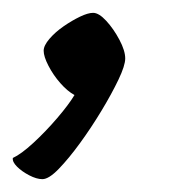

<svg xmlns="http://www.w3.org/2000/svg" viewBox="-66 -152 284 299"><path d="M0 127Q-9 127 -20.5 121Q-32 115 -39.5 107.5Q-47 100 -46 94Q-33 88 -14 70.5Q5 53 23 32Q41 11 50 -4Q39 -10 28 -22.5Q17 -35 9.5 -49.5Q2 -64 2 -73Q2 -81 11 -91.5Q20 -102 33 -111Q46 -120 58.5 -126Q71 -132 79 -132Q88 -132 99.5 -119.5Q111 -107 120 -90Q129 -73 129 -61Q129 -50 118.5 -28Q108 -6 92 20.5Q76 47 58.5 71Q41 95 25.5 111Q10 127 0 127Z"/></svg>

Font: Texturina 12pt
Style: Italic
Weight: 400
Italic angle: -11°
Designer: Guillermo Torres Carreño
Foundry: Omnibus-Type
Version: Version 1.002